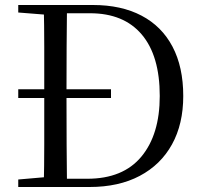

<svg xmlns="http://www.w3.org/2000/svg" viewBox="-20 -748 810 768"><path d="M424 -356H53V-391H424ZM53 0V-30L191 -42H202V0ZM155 0Q157 -84 157 -170.5Q157 -257 157 -358V-385Q157 -474 157 -559.5Q157 -645 155 -728H248Q247 -645 246.5 -560Q246 -475 246 -385V-358Q246 -257 246.5 -170.5Q247 -84 248 0ZM202 0V-33H329Q472 -33 545.5 -121.5Q619 -210 619 -364Q619 -525 547 -610Q475 -695 340 -695H202V-728H352Q465 -728 546 -685.5Q627 -643 670 -561.5Q713 -480 713 -364Q713 -252 668 -170.5Q623 -89 539 -44.5Q455 0 338 0ZM53 -698V-728H202V-687H191Z"/></svg>

Font: Noto Serif TC
Style: Regular
Weight: 400
Designer: Ryoko NISHIZUKA  (kana & ideographs); Frank Grießhammer (Latin, Greek & Cyrillic); Wenlong ZHANG  (bopomofo); Sandoll Co
Foundry: Adobe
Version: Version 2.003-H1;hotconv 1.1.1;makeotfexe 2.6.0